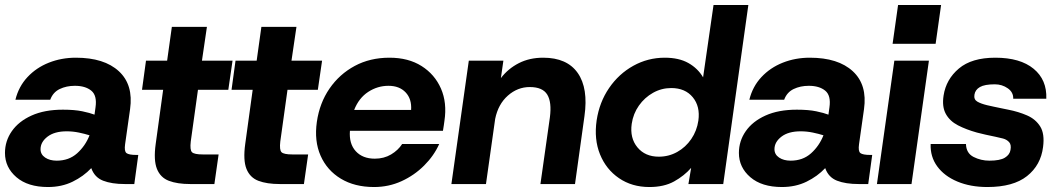

<svg xmlns="http://www.w3.org/2000/svg" viewBox="-20 -740 4253 772"><path d="M173 12Q92 12 46 -27.5Q0 -67 0 -125Q0 -173 27.5 -212.5Q55 -252 107 -275.5Q159 -299 233 -299Q280 -299 311 -292.5Q342 -286 360 -279L364 -308Q371 -356 347 -375.5Q323 -395 281 -395Q247 -395 220 -382Q193 -369 182 -339H42Q55 -392 90.5 -430Q126 -468 176.5 -488Q227 -508 285 -508Q399 -508 458 -453.5Q517 -399 503 -301L483 -160Q479 -132 488.5 -124.5Q498 -117 529 -117H536L520 0H482Q429 0 394.5 -13.5Q360 -27 347 -64Q316 -31 272 -9.5Q228 12 173 12ZM143 -140Q143 -119 161.5 -106.5Q180 -94 208 -94Q257 -94 290 -123.5Q323 -153 340 -196Q321 -202 297 -207Q273 -212 248 -212Q199 -212 171 -190.5Q143 -169 143 -140Z M745 0Q693 0 659 -13Q625 -26 611 -61Q597 -96 606 -161L636 -379H551L567 -496H652L671 -632H812L792 -496H915L898 -379H776L747 -171Q743 -137 752 -128Q761 -119 796 -119H859L842 0Z M1105 0Q1053 0 1019 -13Q985 -26 971 -61Q957 -96 966 -161L996 -379H911L927 -496H1012L1031 -632H1172L1152 -496H1275L1258 -379H1136L1107 -171Q1103 -137 1112 -128Q1121 -119 1156 -119H1219L1202 0Z M1484 12Q1406 12 1350.5 -21.5Q1295 -55 1269 -114Q1243 -173 1254 -250Q1265 -326 1305 -384Q1345 -442 1406.5 -475Q1468 -508 1546 -508Q1622 -508 1675 -474.5Q1728 -441 1753 -384Q1778 -327 1767 -254Q1766 -247 1764.5 -236Q1763 -225 1761 -214H1387Q1383 -162 1410.5 -132Q1438 -102 1487 -102Q1524 -102 1552.5 -119Q1581 -136 1597 -161H1746Q1725 -114 1685.5 -74.5Q1646 -35 1594.5 -11.5Q1543 12 1484 12ZM1542 -395Q1498 -395 1460.5 -370.5Q1423 -346 1404 -298H1633Q1636 -342 1611 -368.5Q1586 -395 1542 -395Z M2153 0 2191 -268Q2199 -329 2180.5 -359.5Q2162 -390 2110 -390Q2061 -390 2022 -355.5Q1983 -321 1971 -262L1934 0H1795L1865 -496H2004L1994 -426Q2023 -464 2066 -486Q2109 -508 2164 -508Q2260 -508 2303 -446.5Q2346 -385 2330 -273L2292 0Z M2591 12Q2521 12 2469 -23.5Q2417 -59 2392.5 -119.5Q2368 -180 2379 -256Q2390 -329 2429 -386Q2468 -443 2526.5 -475.5Q2585 -508 2653 -508Q2710 -508 2748 -486.5Q2786 -465 2807 -429L2849 -720H2989L2888 0H2748L2759 -65Q2731 -33 2690.5 -10.5Q2650 12 2591 12ZM2629 -110Q2669 -110 2703 -129Q2737 -148 2759.5 -181Q2782 -214 2788 -255Q2796 -312 2765.5 -349Q2735 -386 2679 -386Q2640 -386 2606 -367Q2572 -348 2549 -315.5Q2526 -283 2520 -242Q2512 -185 2543 -147.5Q2574 -110 2629 -110Z M3124 12Q3043 12 2997 -27.5Q2951 -67 2951 -125Q2951 -173 2978.5 -212.5Q3006 -252 3058 -275.5Q3110 -299 3184 -299Q3231 -299 3262 -292.5Q3293 -286 3311 -279L3315 -308Q3322 -356 3298 -375.5Q3274 -395 3232 -395Q3198 -395 3171 -382Q3144 -369 3133 -339H2993Q3006 -392 3041.5 -430Q3077 -468 3127.5 -488Q3178 -508 3236 -508Q3350 -508 3409 -453.5Q3468 -399 3454 -301L3434 -160Q3430 -132 3439.5 -124.5Q3449 -117 3480 -117H3487L3471 0H3433Q3380 0 3345.5 -13.5Q3311 -27 3298 -64Q3267 -31 3223 -9.5Q3179 12 3124 12ZM3094 -140Q3094 -119 3112.5 -106.5Q3131 -94 3159 -94Q3208 -94 3241 -123.5Q3274 -153 3291 -196Q3272 -202 3248 -207Q3224 -212 3199 -212Q3150 -212 3122 -190.5Q3094 -169 3094 -140Z M3569 -564 3591 -720H3764L3742 -564ZM3506 0 3576 -496H3715L3645 0Z M3950 12Q3882 12 3829.5 -10Q3777 -32 3748.5 -71Q3720 -110 3722 -161H3864Q3865 -124 3894.5 -109Q3924 -94 3958 -94Q4001 -94 4020.5 -106Q4040 -118 4043 -137Q4047 -158 4037.5 -168.5Q4028 -179 4013 -183Q3998 -187 3983 -190Q3967 -193 3943 -198.5Q3919 -204 3908 -207Q3865 -219 3832 -236Q3799 -253 3783 -282Q3767 -311 3774 -356Q3784 -421 3835.5 -464.5Q3887 -508 3982 -508Q4082 -508 4136 -463.5Q4190 -419 4187 -343H4054Q4055 -369 4032 -385Q4009 -401 3980 -401Q3939 -401 3920 -390Q3901 -379 3898 -359Q3895 -340 3909.5 -331.5Q3924 -323 3949 -317Q3959 -315 3976 -311Q3993 -307 4009.5 -304Q4026 -301 4034 -299Q4075 -291 4109.5 -276Q4144 -261 4162.5 -231.5Q4181 -202 4174 -149Q4165 -76 4109.5 -32Q4054 12 3950 12Z"/></svg>

Font: Host Grotesk ExtraBold
Style: Italic
Weight: 800
Italic angle: -8°
Designer: Doğukan Karapınar
Foundry: Element Type
Version: Version 1.003; ttfautohint (v1.8.4.7-5d5b)